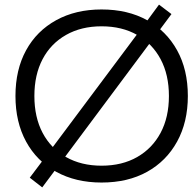

<svg xmlns="http://www.w3.org/2000/svg" viewBox="-20 -781 841 832"><path d="M163 31 109 -11 170 -92 611 -682 669 -761 723 -720 662 -638 222 -48ZM420 10Q308 10 223.5 -36.5Q139 -83 93 -167.5Q47 -252 47 -365Q47 -479 93 -563Q139 -647 223.5 -693.5Q308 -740 420 -740Q534 -740 617.5 -693.5Q701 -647 747.5 -563Q794 -479 794 -365Q794 -252 747.5 -167.5Q701 -83 617.5 -36.5Q534 10 420 10ZM420 -63Q509 -63 574.5 -100.5Q640 -138 676 -205.5Q712 -273 712 -365Q712 -457 676 -524.5Q640 -592 574.5 -629.5Q509 -667 420 -667Q332 -667 266 -629.5Q200 -592 164.5 -524.5Q129 -457 129 -365Q129 -273 164.5 -205.5Q200 -138 266 -100.5Q332 -63 420 -63Z"/></svg>

Font: M PLUS 1
Style: Regular
Weight: 400
Designer: Coji Morishita
Foundry: UNDERFOREST DESIGN
Version: Version 1.001